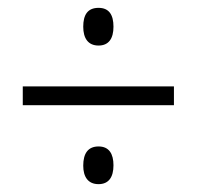

<svg xmlns="http://www.w3.org/2000/svg" viewBox="-20 -597 501 489"><path d="M231 -481C257 -481 269 -499 269 -529C269 -559 258 -577 231 -577C203 -577 192 -559 192 -529C192 -500 204 -481 231 -481ZM38 -329H423V-377H38ZM231 -128C257 -128 269 -146 269 -176C269 -205 258 -224 231 -224C204 -224 192 -206 192 -175C192 -147 204 -128 231 -128Z"/></svg>

Font: Noto Sans Malayalam Condensed Light
Style: Regular
Weight: 300
Width: 3
Designer: Jelle Bosma - Monotype Design Team
Foundry: Monotype Imaging Inc.
Version: Version 2.104